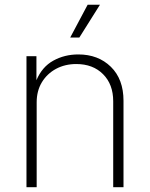

<svg xmlns="http://www.w3.org/2000/svg" viewBox="-20 -780 624 800"><path d="M132.8 -353.5V0H90.3V-545.9H131.8V-445.8Q155.3 -501.5 202.1 -527.3Q249 -553.2 306.2 -553.2Q389.2 -553.2 441.9 -501.7Q494.6 -450.2 494.6 -359.9V0H451.7V-357.9Q451.7 -428.7 409.4 -470.9Q367.2 -513.2 297.9 -513.2Q251 -513.2 213.6 -493.2Q176.3 -473.1 154.5 -437.3Q132.8 -401.4 132.8 -353.5ZM272.5 -623.5 345.2 -760.3H396.5L310.5 -623.5Z"/></svg>

Font: Inter Extra Light
Style: Regular
Weight: 200
Designer: Rasmus Andersson
Foundry: rsms
Version: Version 4.000;git-3c8e0fc